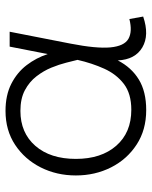

<svg xmlns="http://www.w3.org/2000/svg" viewBox="53 -588 550 696"><g transform="rotate(-90 328.0 -240.0)"><path d="M277 15Q205 15 151.8 -19.8Q98.5 -54.5 69.2 -112.5Q40 -170.5 40 -240Q40 -309.5 69.2 -367.5Q98.5 -425.5 151 -460.2Q203.5 -495 274 -495Q331 -495 372.2 -474Q413.5 -453 440 -418.2Q466.5 -383.5 480 -342L507 -480H561L518 -260Q499.5 -165.5 504.2 -115Q509 -64.5 535.2 -49.5Q561.5 -34.5 607 -46L616 4Q548.5 27 504.2 1Q460 -25 457 -88Q431.5 -38.5 387.8 -11.8Q344 15 277 15ZM278 -39Q336.5 -39 371.8 -66Q407 -93 427 -137.2Q447 -181.5 459 -234Q455 -249.5 448.8 -274.8Q442.5 -300 430.8 -328.8Q419 -357.5 399.2 -383Q379.5 -408.5 349 -424.8Q318.5 -441 274 -441Q194.5 -441 147.2 -386.8Q100 -332.5 100 -240Q100 -148 147.8 -93.5Q195.5 -39 278 -39Z"/></g></svg>

Font: Geologica Thin
Style: Regular
Weight: 100
Designer: Sindre Bremnes, Frode Helland
Foundry: Monokrom Skriftforlag AS
Version: Version 1.010; ttfautohint (v1.8.4.7-5d5b);gftools[0.9.28]